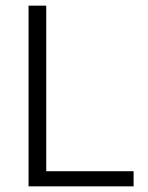

<svg xmlns="http://www.w3.org/2000/svg" viewBox="-20 -659 524 679"><path d="M143.5 0H81V-639H143.5ZM113.5 -53.5H452.5V0H113.5Z"/></svg>

Font: Anek Latin Light
Style: Regular
Weight: 300
Designer: Yesha Goshar
Foundry: Ek Type
Version: Version 1.003